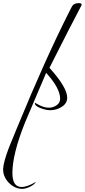

<svg xmlns="http://www.w3.org/2000/svg" viewBox="-190 -709 540 1223"><path d="M-47 494Q-95 494 -133 456Q-171 417 -170 368V366Q-168 324 -133 231L-78 97Q7 -110 89 -293Q171 -476 251 -634Q259 -651 264.5 -660.5Q270 -670 271 -672Q282 -689 312 -689Q330 -689 330 -680Q330 -677 329 -675Q294 -609 243 -509.5Q192 -410 125 -277Q238 -152 238 -87Q238 -49 201 -27Q169 -7 129 -7Q104 -7 72 -19Q32 -32 32 -53Q32 -54 32.5 -54.5Q33 -55 33 -56Q33 -56 33 -56Q31 -54 61 -39Q93 -23 121 -23Q148 -23 170.5 -38.5Q193 -54 193 -80Q193 -147 104 -245L-30 70Q-111 272 -111 393Q-111 482 -53 482Q-15 482 39 449Q29 467 2 480Q-28 494 -47 494Z"/></svg>

Font: Love Light
Style: Regular
Weight: 400
Designer: Robert E. Leuschke
Foundry: Robert E. Leuschke
Version: Version 1.010; ttfautohint (v1.8.3)